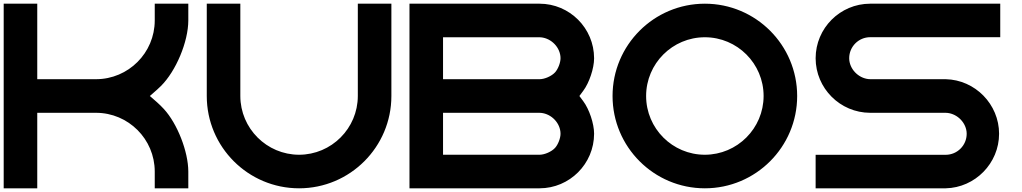

<svg xmlns="http://www.w3.org/2000/svg" viewBox="-20 -820 5538 1040"><path d="M500 -391H181.8V-800H0V200H181.8V-209H500C675.4 -208.9 818 -66.4 818.2 109V200H1000V109C999.8 1.3 940.5 -150.5 867.5 -229.7C855.7 -242.5 843.3 -254.6 830.6 -266L791.7 -300L830.4 -334C837.1 -340 844.3 -346.4 851.4 -353.8C933.2 -434.7 999.8 -593.9 1000 -709V-800H818.2V-709C818 -533.6 675.4 -391.1 500 -391Z M1600 18.2C1424.6 18 1282 -124.6 1281.8 -300V-800H1100V-300C1100 -24 1324 200 1600 200C1876 200 2100 -24 2100 -300V-800H1918.2V-300C1918 -124.6 1775.4 18 1600 18.2Z M2902.6 -800H2198V200H2902.6C3065.5 199.8 3197.8 67.5 3198 -95.4C3198 -95.6 3198 -95.8 3198 -96C3198 -150.1 3171.6 -229 3139 -272.2L3118.4 -300L3139 -327.8C3171.6 -371 3198 -449.9 3198 -504C3198 -504.2 3198 -504.4 3198 -504.6C3197.8 -667.5 3065.5 -799.8 2902.6 -800ZM2986.6 -19C2967.9 1.5 2930.3 18.1 2902.6 18.2H2379.8V-209H2899.7C2899.9 -209 2900.2 -209 2900.5 -209C2957.4 -209 3009 -163.1 3015.6 -106.5C3015.9 -103.5 3016.2 -98.6 3016.2 -95.6C3016.2 -71.3 3002.9 -37 2986.6 -19ZM2986.6 -428.1C2967.9 -407.6 2930.3 -391 2902.6 -391H2379.8V-618.2H2899.7C2899.8 -618.2 2900.1 -618.2 2900.3 -618.2C2957.4 -618.2 3009 -572.2 3015.6 -515.6C3015.9 -512.6 3016.2 -507.7 3016.2 -504.7C3016.2 -480.4 3002.9 -446.1 2986.6 -428.1Z M3798 -800C3522 -800 3298 -576 3298 -300C3298 -24 3522 200 3798 200C4074 200 4298 -24 4298 -300C4298 -576 4074 -800 3798 -800ZM3798 18.2C3622.4 18.2 3479.8 -124.4 3479.8 -300C3479.8 -475.6 3622.4 -618.2 3798 -618.2C3973.6 -618.2 4116.2 -475.6 4116.2 -300C4116 -124.6 3973.4 18 3798 18.2Z M4398 -504.6C4398.2 -341.7 4530.5 -209.3 4693.4 -209H5099.7C5099.9 -209 5100.2 -209 5100.5 -209C5157.4 -209 5209 -163.1 5215.6 -106.5C5215.9 -103.4 5216.2 -98.4 5216.2 -95.3C5216.2 -32.6 5165.3 18.4 5102.6 18.5H4398V200H5102.6C5262.2 196.5 5391.7 64.2 5391.7 -95.5C5391.7 -255.1 5262.2 -387.5 5102.6 -391H4696.3C4696.1 -391 4695.8 -391 4695.5 -391C4638.6 -391 4587 -436.9 4580.4 -493.5C4580.1 -496.6 4579.8 -501.6 4579.8 -504.7C4579.8 -567.4 4630.7 -618.4 4693.4 -618.5H5398V-800H4693.4C4530.5 -799.8 4398.2 -667.5 4398 -504.6Z"/></svg>

Font: Kubos
Style: Light
Weight: 300
Version: Version 001.000